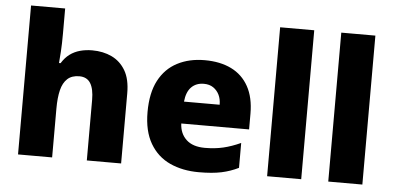

<svg xmlns="http://www.w3.org/2000/svg" viewBox="-52 -863 1998 976"><g transform="rotate(5 947.5 -375.0)"><path d="M243 -633Q243 -579 240.5 -540.5Q238 -502 236 -481H244Q262 -510 285 -527Q308 -544 337 -552Q366 -560 399 -560Q455 -560 499 -539Q543 -518 569 -474Q595 -430 595 -358V0H420V-309Q420 -365 402 -394Q384 -423 345 -423Q307 -423 284.5 -402.5Q262 -382 252.5 -343.5Q243 -305 243 -249V0H69V-760H243Z M973 -560Q1052 -560 1109 -532Q1166 -504 1197 -448Q1228 -392 1228 -309V-229H882Q884 -178 917 -147Q950 -116 1012 -116Q1063 -116 1105.5 -126Q1148 -136 1194 -157V-30Q1154 -10 1107.5 0Q1061 10 992 10Q909 10 844.5 -19.5Q780 -49 743 -112Q706 -175 706 -272Q706 -370 739.5 -433.5Q773 -497 833.5 -528.5Q894 -560 973 -560ZM979 -440Q940 -440 915.5 -415.5Q891 -391 886 -341H1068Q1068 -370 1057.5 -391.5Q1047 -413 1027.5 -426.5Q1008 -440 979 -440Z M1514 0H1340V-760H1514Z M1826 0H1652V-760H1826Z"/></g></svg>

Font: Noto Sans Oriya ExtraBold
Style: Regular
Weight: 800
Version: Version 2.003